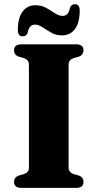

<svg xmlns="http://www.w3.org/2000/svg" viewBox="-20 -916 476 936"><path d="M314.5 -98Q314.5 -75.5 340 -67L363.5 -60.5Q387 -52 387 -29Q387 0 350.5 0H85.5Q48.5 0 48.5 -29Q48.5 -52 72 -60.5L95.5 -67Q121 -75.5 121 -98V-602Q121 -624.5 95.5 -633L72 -639.5Q48.5 -648 48.5 -671Q48.5 -700 85.5 -700H350.5Q387 -700 387 -671Q387 -648 363.5 -639.5L340 -633Q314.5 -624.5 314.5 -602ZM283 -743.5Q253.5 -743.5 230.5 -756.5Q207.5 -769.5 188 -782.8Q168.5 -796 150.5 -796Q122 -796 114.5 -755.5Q108.5 -739 91 -739Q67 -739 67 -769.5Q67 -829 90.2 -859.8Q113.5 -890.5 152.5 -890.5Q182 -890.5 205.2 -877.5Q228.5 -864.5 247.8 -851.5Q267 -838.5 285 -838.5Q314.5 -838.5 321 -878.5Q327.5 -895.5 345 -895.5Q368.5 -895.5 368.5 -864.5Q368.5 -805 345.2 -774.2Q322 -743.5 283 -743.5Z"/></svg>

Font: Fraunces 9pt
Style: Bold
Weight: 700
Version: Version 1.000;[b76b70a41]